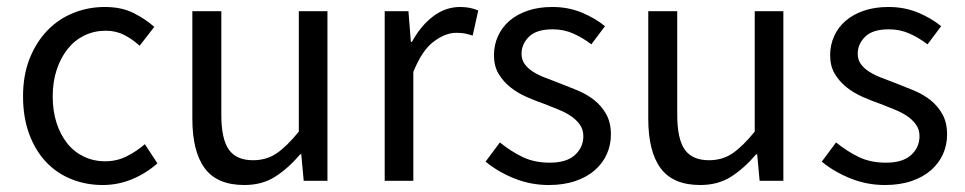

<svg xmlns="http://www.w3.org/2000/svg" viewBox="-20 -518 2765 550"><path d="M274 12Q226 12 184 -5Q142 -22 111.5 -54.5Q81 -87 63.5 -134.5Q46 -182 46 -242Q46 -303 65 -350.5Q84 -398 116 -431Q148 -464 190.5 -481Q233 -498 280 -498Q328 -498 362 -481Q396 -464 422 -441L380 -387Q359 -406 335.5 -418Q312 -430 283 -430Q250 -430 222 -416.5Q194 -403 174 -378Q154 -353 142.5 -318.5Q131 -284 131 -242Q131 -200 142 -166Q153 -132 172.5 -107.5Q192 -83 220 -69.5Q248 -56 281 -56Q315 -56 343.5 -70.5Q372 -85 395 -105L431 -50Q398 -21 358 -4.5Q318 12 274 12Z M680 12Q602 12 566.5 -36Q531 -84 531 -178V-486H614V-189Q614 -120 635.5 -89.5Q657 -59 705 -59Q743 -59 772 -78.5Q801 -98 836 -141V-486H918V0H850L843 -76H840Q806 -36 768.5 -12Q731 12 680 12Z M1082 0V-486H1150L1157 -398H1160Q1185 -444 1220.5 -471Q1256 -498 1298 -498Q1327 -498 1350 -488L1334 -416Q1322 -420 1312 -422Q1302 -424 1287 -424Q1256 -424 1222.5 -399Q1189 -374 1164 -312V0Z M1552 12Q1500 12 1453 -7Q1406 -26 1371 -55L1412 -110Q1444 -84 1477.5 -68Q1511 -52 1555 -52Q1603 -52 1627 -74Q1651 -96 1651 -128Q1651 -147 1641 -161Q1631 -175 1615.5 -185.5Q1600 -196 1580 -204Q1560 -212 1540 -220Q1514 -229 1488 -240.5Q1462 -252 1441.5 -268.5Q1421 -285 1408 -307Q1395 -329 1395 -360Q1395 -389 1406.5 -414.5Q1418 -440 1439.5 -458.5Q1461 -477 1492 -487.5Q1523 -498 1562 -498Q1608 -498 1646.5 -482Q1685 -466 1713 -443L1674 -391Q1649 -410 1622 -422Q1595 -434 1563 -434Q1517 -434 1495.5 -413Q1474 -392 1474 -364Q1474 -347 1483 -334.5Q1492 -322 1507 -312.5Q1522 -303 1541.5 -295.5Q1561 -288 1582 -280Q1608 -270 1634.5 -259Q1661 -248 1682 -231.5Q1703 -215 1716.5 -191Q1730 -167 1730 -133Q1730 -103 1718.5 -77Q1707 -51 1684.5 -31Q1662 -11 1628.5 0.5Q1595 12 1552 12Z M1986 12Q1908 12 1872.5 -36Q1837 -84 1837 -178V-486H1920V-189Q1920 -120 1941.5 -89.5Q1963 -59 2011 -59Q2049 -59 2078 -78.5Q2107 -98 2142 -141V-486H2224V0H2156L2149 -76H2146Q2112 -36 2074.5 -12Q2037 12 1986 12Z M2515 12Q2463 12 2416 -7Q2369 -26 2334 -55L2375 -110Q2407 -84 2440.5 -68Q2474 -52 2518 -52Q2566 -52 2590 -74Q2614 -96 2614 -128Q2614 -147 2604 -161Q2594 -175 2578.5 -185.5Q2563 -196 2543 -204Q2523 -212 2503 -220Q2477 -229 2451 -240.5Q2425 -252 2404.5 -268.5Q2384 -285 2371 -307Q2358 -329 2358 -360Q2358 -389 2369.5 -414.5Q2381 -440 2402.5 -458.5Q2424 -477 2455 -487.5Q2486 -498 2525 -498Q2571 -498 2609.5 -482Q2648 -466 2676 -443L2637 -391Q2612 -410 2585 -422Q2558 -434 2526 -434Q2480 -434 2458.5 -413Q2437 -392 2437 -364Q2437 -347 2446 -334.5Q2455 -322 2470 -312.5Q2485 -303 2504.5 -295.5Q2524 -288 2545 -280Q2571 -270 2597.5 -259Q2624 -248 2645 -231.5Q2666 -215 2679.5 -191Q2693 -167 2693 -133Q2693 -103 2681.5 -77Q2670 -51 2647.5 -31Q2625 -11 2591.5 0.5Q2558 12 2515 12Z"/></svg>

Font: Pinyin1712
Style: Regular
Weight: 400
Version: Version 1